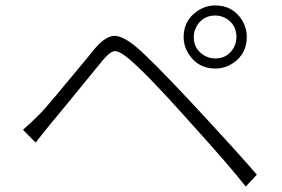

<svg xmlns="http://www.w3.org/2000/svg" viewBox="-20 -729 1040 707"><path d="M693.4 -592.8Q693.4 -547.9 732.4 -524.4Q752 -513.7 772.5 -513.7Q818.4 -513.7 840.8 -553.7Q850.6 -572.3 850.6 -592.8Q850.6 -639.6 810.5 -662.1Q793 -671.9 772.5 -671.9Q727.5 -671.9 704.1 -632.8Q693.4 -613.3 693.4 -592.8ZM656.2 -592.8Q656.2 -654.3 707 -688.5Q737.3 -709 772.5 -709Q835 -709 869.1 -658.2Q888.7 -627.9 888.7 -592.8Q888.7 -531.2 838.9 -497.1Q808.6 -476.6 772.5 -476.6Q710.9 -476.6 676.8 -527.3Q656.2 -557.6 656.2 -592.8ZM64.5 -251Q88.9 -271.5 127.9 -310.5Q157.2 -340.8 303.7 -518.6Q318.4 -537.1 328.1 -548.8Q372.1 -600.6 407.2 -596.7Q436.5 -592.8 477.5 -559.6Q533.2 -513.7 685.5 -350.6Q854.5 -168.9 925.8 -85.9L884.8 -42Q830.1 -113.3 669.9 -290Q660.2 -300.8 653.3 -308.6Q514.6 -462.9 452.1 -514.6Q415 -544.9 397.5 -540Q381.8 -535.2 357.4 -505.9Q189.5 -299.8 165 -271.5Q155.3 -258.8 133.8 -232.4Q117.2 -211.9 111.3 -204.1Z"/></svg>

Font: Taipei Sans TC Beta Light
Style: Regular
Weight: 300
Designer: JT Foundry
Foundry: JT Foundry
Version: Version 1.000